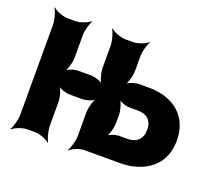

<svg xmlns="http://www.w3.org/2000/svg" viewBox="-102 -693 969 858"><g transform="rotate(20 382.5 -264.0)"><path d="M182 -374V-478C182 -502 192 -539 201 -552L200 -554C188 -542 153 -528 130 -528H92C69 -528 35 -542 23 -554L21 -552C30 -539 41 -502 41 -478V-50C41 -26 30 11 21 24L23 26C35 14 69 0 92 0H130C153 0 188 14 200 26L201 24C192 11 182 -26 182 -50V-161C182 -185 171 -225 158 -237L156 -235C166 -222 198 -211 217 -211H279C298 -211 331 -222 341 -235L339 -237C326 -225 315 -185 315 -161V-50C315 -26 304 11 295 24L297 26C309 14 342 0 363 0H534C567 0 596 -5 621 -14C686 -37 738 -88 738 -181C738 -208 734 -232 725 -254C697 -324 629 -361 539 -361H496C475 -361 440 -350 430 -337L432 -335C445 -347 456 -387 456 -411V-478C456 -502 466 -539 475 -552L474 -554C462 -542 427 -528 404 -528H366C343 -528 309 -542 297 -554L295 -552C304 -539 315 -502 315 -478V-374C315 -350 326 -310 339 -298L341 -300C331 -313 298 -324 279 -324H217C198 -324 166 -313 156 -300L158 -298C171 -310 182 -350 182 -374ZM597 -182C597 -134 568 -113 529 -113H489C470 -113 439 -102 430 -89L432 -87C445 -99 456 -139 456 -163V-198C456 -222 445 -262 432 -274L430 -272C439 -259 470 -248 489 -248H529C567 -248 597 -229 597 -182Z"/></g></svg>

Font: Asimov
Style: EdgeExtreme
Weight: 500
Designer: Google
Version: Version 2.000980: 2014